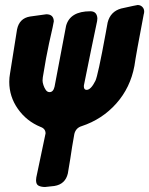

<svg xmlns="http://www.w3.org/2000/svg" viewBox="-20 -746 596 767"><path d="M160 1Q145 1 134.5 -4Q124 -9 124 -26L125 -37L162 -213Q162 -232 142 -239Q86 -262 51.5 -311Q17 -360 17 -419Q17 -436 20 -452Q28 -499 48 -628Q57 -673 100 -680L165 -689Q194 -689 195 -661Q195 -656 176 -573L164 -513L151 -437L150 -424Q150 -417 153.5 -406Q157 -395 163 -386.5Q169 -378 178 -378Q193 -378 198 -400L244 -643Q260 -701 341 -701Q367 -701 369 -673L368 -662Q347 -563 316 -409Q315 -406 315 -401Q315 -387 326 -387Q343 -387 361 -423Q371 -443 402 -612L410 -656Q421 -700 464 -712Q527 -726 530 -726Q541 -726 548.5 -718.5Q556 -711 556 -700Q556 -694 554 -688Q523 -526 517 -483Q501 -396 444.5 -332.5Q388 -269 306 -242Q283 -235 277 -211Q267 -156 261 -113L251 -53Q241 -10 197 -3Z"/></svg>

Font: Bangerz
Style: Bold
Weight: 700
Designer: vernon adams
Foundry: Vernon Adams
Version: Version 2.10;February 7, 2025;FontCreator 13.0.0.2683 64-bit